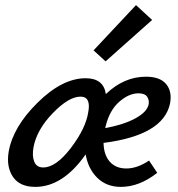

<svg xmlns="http://www.w3.org/2000/svg" viewBox="-20 -725 696 751"><path d="M575 -647 393 -485 346 -528 512 -705ZM551 -425Q606 -425 630 -396Q654 -367 645 -320Q619 -196 385 -166Q386 -119 409.5 -92.5Q433 -66 474 -66Q517 -66 563 -97L595 -49Q525 6 453 6Q397 6 361 -29Q325 -64 315 -121Q226 6 118 6Q57 6 30.5 -33.5Q4 -73 14 -132Q31 -229 127.5 -324Q224 -419 315 -419Q385 -419 394 -357Q465 -425 551 -425ZM561 -315Q565 -332 556 -346Q547 -360 522 -360Q484 -360 446.5 -327Q409 -294 394 -234Q392 -228 392 -224Q463 -237 508.5 -261.5Q554 -286 561 -315ZM149 -70Q199 -70 257 -146Q315 -222 325 -285Q337 -347 295 -347Q249 -347 186.5 -282.5Q124 -218 111 -149Q105 -115 114 -92.5Q123 -70 149 -70Z"/></svg>

Font: EauTestInfant Semibold
Style: Italic
Weight: 600
Italic angle: -12°
Designer: Christian Thalmann (Catharsis Fonts)
Version: Version 0.001;PS 000.001;hotconv 1.0.88;makeotf.lib2.5.64775